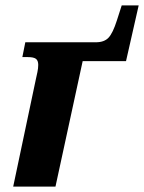

<svg xmlns="http://www.w3.org/2000/svg" viewBox="-20 -693 535 713"><path d="M113 -398Q116 -411 119 -425.5Q122 -440 122 -452Q122 -468 113.5 -474.5Q105 -481 83 -481H63L74 -536H336Q367 -536 383 -553Q399 -570 414 -617L432 -673H495L448 -466H287L186 0H29Z"/></svg>

Font: Noto Serif Condensed ExtraBold
Style: Italic
Weight: 800
Width: 3
Italic angle: -12°
Designer: Monotype Design Team
Foundry: Monotype Imaging Inc.
Version: Version 2.014; ttfautohint (v1.8.4.7-5d5b)